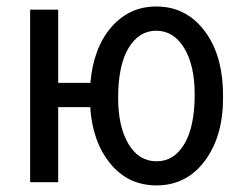

<svg xmlns="http://www.w3.org/2000/svg" viewBox="-20 -558 746 588"><path d="M158.2 -304.2V-528.3H72.3V0H158.2V-230H256.3C260.9 -159 281.4 -101.3 317.9 -56.9C354.3 -12.5 401.5 9.8 459.5 9.8C520.3 9.8 569.5 -15.1 606.9 -64.9C644.4 -114.7 663.1 -179.2 663.1 -258.3L662.6 -288.1C659.3 -362.6 639.2 -422.9 602.1 -469C564.9 -515.1 517.1 -538.1 458.5 -538.1C403.5 -538.1 357.7 -517 321 -474.9C284.4 -432.7 263 -375.8 256.8 -304.2ZM341.8 -258.3C341.8 -325 352.5 -376 373.8 -411.1C395.1 -446.3 423.3 -463.9 458.5 -463.9C494 -463.9 522.5 -446.3 543.9 -411.1C565.4 -376 576.2 -328.6 576.2 -269C576.2 -202.6 565.6 -151.9 544.4 -116.7C523.3 -81.5 495 -64 459.5 -64C423.3 -64 394.7 -81.6 373.5 -116.9C352.4 -152.3 341.8 -199.4 341.8 -258.3Z"/></svg>

Font: Roboto Condensed
Style: Regular
Weight: 400
Designer: Google
Version: Version 2.134; 2016